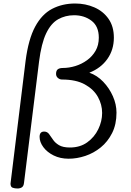

<svg xmlns="http://www.w3.org/2000/svg" viewBox="-20 -892 750 1096"><path d="M80 184Q64 184 52 179.5Q40 175 40 156Q40 155 61 -15Q82 -185 126 -544Q142 -668 180.5 -739.5Q219 -811 277.5 -841.5Q336 -872 409 -872Q468 -872 518.5 -850Q569 -828 599.5 -784.5Q630 -741 630 -677Q630 -608 593 -555.5Q556 -503 490 -477Q534 -462 569 -425.5Q604 -389 624.5 -342.5Q645 -296 645 -249Q645 -182 620 -132.5Q595 -83 555 -50.5Q515 -18 467 -2Q419 14 372 14Q324 14 286.5 -4.5Q249 -23 227.5 -52Q206 -81 206 -111Q206 -141 232 -141Q249 -141 259.5 -127.5Q270 -114 282 -95.5Q294 -77 316.5 -63.5Q339 -50 379 -50Q437 -50 478 -79.5Q519 -109 541 -154.5Q563 -200 563 -247Q563 -295 539 -338.5Q515 -382 464.5 -410Q414 -438 334 -438Q321 -438 310.5 -447Q300 -456 300 -470Q300 -489 310 -496.5Q320 -504 339 -504Q374 -504 410 -515Q446 -526 476.5 -548Q507 -570 525.5 -602Q544 -634 544 -677Q544 -742 502.5 -773.5Q461 -805 403 -805Q353 -805 312 -782Q271 -759 243.5 -701.5Q216 -644 203 -541L117 152Q115 171 104.5 177.5Q94 184 80 184Z"/></svg>

Font: Kite One
Style: Regular
Weight: 400
Designer: Eduardo Rodriguez Tunni
Foundry: Eduardo Rodriguez Tunni
Version: Version 1.002; ttfautohint (v1.8.4.7-5d5b);gftools[0.9.23]